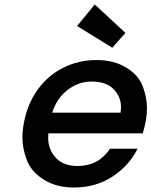

<svg xmlns="http://www.w3.org/2000/svg" viewBox="-20 -828 676 857"><path d="M324 -712 403 -808 540 -681 481 -615ZM631 -289Q625 -258 617 -233H196Q195 -223 195 -213Q195 -161 229 -124Q263 -87 327 -87Q419 -87 471 -164H594Q556 -88 481.5 -39.5Q407 9 310 9Q231 9 175 -26.5Q119 -62 99.5 -114Q80 -166 80 -214Q80 -243 86 -276Q101 -361 146.5 -425.5Q192 -490 261 -525Q330 -560 411 -560Q489 -560 544 -526Q599 -492 617.5 -442Q636 -392 636 -347Q636 -319 631 -289ZM518 -325Q520 -338 520 -351Q520 -396 487 -430Q454 -464 389 -464Q330 -464 281.5 -426.5Q233 -389 213 -325Z"/></svg>

Font: Fz Poppins Med
Style: Italic
Weight: 500
Italic angle: -10°
Designer: Ninad Kale (Devanagari), Jonny Pinhorn (Latin)
Foundry: Indian Type Foundry
Version: Vit hóa bi Vntype.Com & FontZin.Com